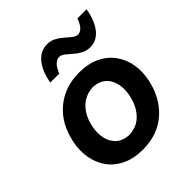

<svg xmlns="http://www.w3.org/2000/svg" viewBox="-205 -865 1008 1008"><g transform="rotate(-45 299.0 -361.0)"><path d="M275.5 12.5Q206 12.5 157 -11.5Q108 -35.5 79.2 -76.5Q50.5 -117.5 42 -169Q33.5 -220.5 45 -276Q68 -387.5 142.5 -449.2Q217 -511 322.5 -511Q390 -511 439 -487.5Q488 -464 517.2 -423.2Q546.5 -382.5 555.5 -330.8Q564.5 -279 552.5 -223Q530 -115.5 457.5 -51.5Q385 12.5 275.5 12.5ZM279.5 -92.5Q339 -95.5 375.8 -135.8Q412.5 -176 424.5 -235.5Q439 -303.5 412.8 -352.8Q386.5 -402 321 -406Q261.5 -403 223.5 -364Q185.5 -325 173 -263Q163.5 -218.5 172 -180.5Q180.5 -142.5 207.2 -118.5Q234 -94.5 279.5 -92.5ZM460.5 -563Q432 -563 410.2 -574.8Q388.5 -586.5 371 -602.2Q353.5 -618 338 -630.2Q322.5 -642.5 306.5 -643.5Q286.5 -641.5 271 -624.8Q255.5 -608 246.5 -580.5H179Q192.5 -655 226.5 -695Q260.5 -735 309 -735Q336 -735 357.5 -723.5Q379 -712 396.8 -696.2Q414.5 -680.5 430 -668.2Q445.5 -656 461 -655Q480.5 -657 494.5 -673.5Q508.5 -690 518 -718H586Q573 -643.5 540 -603.2Q507 -563 460.5 -563Z"/></g></svg>

Font: Commissioner Loud SemiBold
Style: Italic
Weight: 600
Italic angle: -12°
Designer: Kostas Bartsokas
Foundry: Kostas Bartsokas
Version: Version 1.000; ttfautohint (v1.8.3)